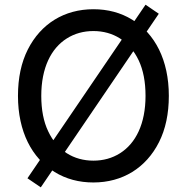

<svg xmlns="http://www.w3.org/2000/svg" viewBox="-20 -777 806 828"><path d="M664.8 -717.7 607.6 -756.7 98.4 -8.2 155.9 30.9ZM708.1 -363.6C708.1 -518.1 648.1 -632.1 550.1 -692.1C501.1 -722.3 445.3 -737.2 382.8 -737.2C257.8 -737.2 156.2 -675.1 99.8 -563.2C71.7 -507.5 57.5 -440.7 57.5 -363.6C57.5 -209.2 117.5 -95.2 215.6 -35.2C264.6 -5 320.3 9.9 382.8 9.9C507.8 9.9 609.4 -52.2 665.8 -164.1C693.9 -219.8 708.1 -286.6 708.1 -363.6ZM607.6 -363.6C607.6 -242.9 565.3 -158.7 497.5 -116.1C463.8 -94.8 425.4 -84.2 382.8 -84.2C297.6 -84.2 227.3 -127.1 187.9 -210.6C168 -252.1 158 -303.3 158 -363.6C158 -484.4 200.3 -568.5 268.1 -611.2C301.8 -632.5 340.2 -643.1 382.8 -643.1C468 -643.1 538.4 -600.1 578.1 -516.7C597.7 -475.1 607.6 -424 607.6 -363.6Z"/></svg>

Font: Inter 465
Style: Regular
Weight: 400
Designer: Rasmus Andersson
Foundry: rsms
Version: Version 3.019;Glyphs 3.1.2 (3151)